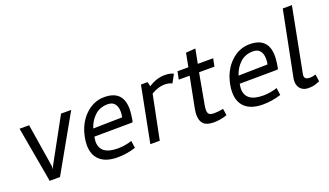

<svg xmlns="http://www.w3.org/2000/svg" viewBox="-65 -1105 2665 1555"><g transform="rotate(-20 1267.5 -327.0)"><path d="M158.8 0 73.8 -480H156.2L216.2 -103.8V-78.8L225 -103.8L431.2 -480H518.8L247.5 0Z M966.2 -325Q966.2 -308.8 961.2 -266.2L955 -225L948.8 -215L621.2 -212.5Q616.2 -182.5 616.2 -171.2Q616.2 -57.5 768.8 -57.5Q830 -57.5 890 -77.5L898.8 -15Q821.2 10 742.5 10Q643.8 10 591.9 -36.2Q540 -82.5 540 -168.8Q540 -200 547.5 -237.5Q570 -348.8 641.2 -417.5Q712.5 -486.2 805 -486.2Q966.2 -486.2 966.2 -325ZM891.2 -328.8Q891.2 -372.5 871.2 -397.5Q851.2 -422.5 811.2 -422.5Q743.8 -422.5 699.4 -381.2Q655 -340 635 -277.5L886.2 -282.5Q891.2 -303.8 891.2 -328.8Z M1401.2 -471.2 1362.5 -401.2Q1336.2 -415 1297.5 -415Q1245 -415 1183.8 -378.8L1107.5 0H1026.2L1120 -480H1177.5L1186.2 -441.2Q1255 -486.2 1323.8 -486.2Q1352.5 -486.2 1368.8 -482.5Q1385 -478.8 1401.2 -471.2Z M1457.5 -95Q1457.5 -117.5 1463.8 -151.2L1515 -412.5H1421.2L1435 -480H1528.8L1551.2 -597.5L1633.8 -603.8L1610 -480H1742.5L1728.8 -412.5H1596.2L1548.8 -151.2Q1543.8 -126.2 1543.8 -105Q1543.8 -81.2 1555.6 -70Q1567.5 -58.8 1598.8 -58.8Q1640 -58.8 1677.5 -67.5L1686.2 -10Q1630 10 1571.2 10Q1511.2 10 1484.4 -16.2Q1457.5 -42.5 1457.5 -95Z M2218.8 -325Q2218.8 -308.8 2213.8 -266.2L2207.5 -225L2201.2 -215L1873.8 -212.5Q1868.8 -182.5 1868.8 -171.2Q1868.8 -57.5 2021.2 -57.5Q2082.5 -57.5 2142.5 -77.5L2151.2 -15Q2073.8 10 1995 10Q1896.2 10 1844.4 -36.2Q1792.5 -82.5 1792.5 -168.8Q1792.5 -200 1800 -237.5Q1822.5 -348.8 1893.8 -417.5Q1965 -486.2 2057.5 -486.2Q2218.8 -486.2 2218.8 -325ZM2143.8 -328.8Q2143.8 -372.5 2123.8 -397.5Q2103.8 -422.5 2063.8 -422.5Q1996.2 -422.5 1951.9 -381.2Q1907.5 -340 1887.5 -277.5L2138.8 -282.5Q2143.8 -303.8 2143.8 -328.8Z M2476.2 -72.5 2485 -11.2Q2481.2 -10 2453.8 0.6Q2426.2 11.2 2386.2 11.2Q2345 11.2 2320.6 -13.1Q2296.2 -37.5 2296.2 -78.8Q2296.2 -96.2 2298.8 -106.2L2410 -666.2H2488.8L2385 -130Q2380 -107.5 2380 -97.5Q2380 -81.2 2390.6 -72.5Q2401.2 -63.8 2430 -63.8Q2447.5 -63.8 2476.2 -72.5Z"/></g></svg>

Font: Cambay
Style: Italic
Weight: 400
Italic angle: -11°
Designer: Pooja Saxena
Foundry: Pooja Saxena
Version: Version 1.019;PS 001.019;hotconv 1.0.70;makeotf.lib2.5.58329